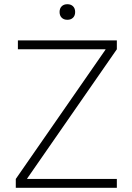

<svg xmlns="http://www.w3.org/2000/svg" viewBox="-20 -892 625 912"><path d="M55 -42 481 -656V-658H65V-700H535V-658L109 -44V-42H535V0H55ZM300 -798Q283 -798 273 -808Q263 -818 263 -835Q263 -852 273 -862Q283 -872 300 -872Q317 -872 327 -862Q337 -852 337 -835Q337 -818 327 -808Q317 -798 300 -798Z"/></svg>

Font: PT Root UI Light
Style: Regular
Weight: 300
Designer: Vitaly Kuzmin
Foundry: ParaType Ltd.
Version: Version 2.000G